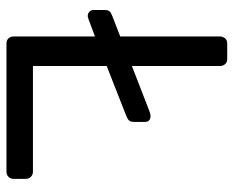

<svg xmlns="http://www.w3.org/2000/svg" viewBox="-86 -654 740 609"><g transform="rotate(90 284.5 -350.0)"><path d="M12.2 -276.9V-311Q12.2 -322.3 16.6 -327.1Q21 -332 34.2 -336.9L96.2 -360.8V-676.8Q96.2 -686.5 102.1 -693.4Q107.9 -700.2 118.2 -700.2H168Q177.7 -700.2 183.8 -693.6Q189.9 -687 189.9 -676.8V-397.9L335 -454.1Q342.8 -457 348.1 -457Q356.9 -457 362.1 -452.6Q367.2 -448.2 367.2 -439V-404.8Q367.2 -393.6 362.5 -388.7Q357.9 -383.8 345.2 -378.9L189.9 -317.9V-84H524.9Q534.7 -84 541.3 -77.4Q547.9 -70.8 547.9 -61V-22.9Q547.9 -13.2 541.5 -6.6Q535.2 0 524.9 0H118.2Q107.9 0 102.1 -6.6Q96.2 -13.2 96.2 -22.9V-280.8L43.9 -261.2Q36.1 -258.3 32.2 -257.8Q23.4 -257.8 17.8 -262.9Q12.2 -268.1 12.2 -276.9Z"/></g></svg>

Font: Rubik AZ
Style: Regular
Weight: 400
Designer: Hubert and Fischer
Foundry: Hubert & Fischer
Version: Version 2.000